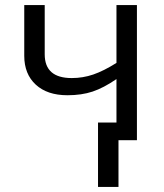

<svg xmlns="http://www.w3.org/2000/svg" viewBox="-20 -555 648 760"><path d="M76 -334Q76 -262 121.5 -220Q167 -178 247 -178Q303 -178 346.5 -192.5Q390 -207 441 -242V-70H368V185H449V0H522V-535H441V-306Q390 -274 349 -260Q308 -246 264 -246Q157 -246 157 -340V-535H76Z"/></svg>

Font: OpenSansMMV
Style: Regular
Weight: 400
Designer: Steve Matteson
Foundry: Ascender Corporation
Version: Version 4.000